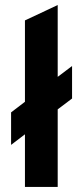

<svg xmlns="http://www.w3.org/2000/svg" viewBox="-20 -742 330 762"><path d="M79 0H209V-308L266 -351V-480L209 -437V-722L79 -661V-338L24 -296V-167L79 -209Z"/></svg>

Font: Overpass ExtraBold
Style: Regular
Weight: 800
Designer: Delve Withrington, Thomas Jockin
Foundry: Delve Fonts
Version: Version 3.000;DELV;Overpass